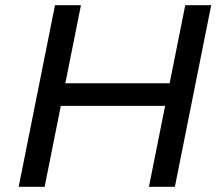

<svg xmlns="http://www.w3.org/2000/svg" viewBox="-20 -720 852 740"><path d="M694 -700H794L654 0H554ZM152 0H52L192 -700H292ZM626 -312H206L223 -399H643Z"/></svg>

Font: Montserrat Thin Medium
Style: Italic
Weight: 500
Italic angle: -11.3°
Version: Version 9.000